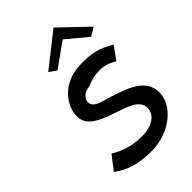

<svg xmlns="http://www.w3.org/2000/svg" viewBox="-285 -1101 1216 1216"><g transform="rotate(-45 323.0 -493.5)"><path d="M216 -814 265 -780 427 -896 566 -780 623 -814 439 -990ZM336 -566C408 -600 496 -606 569 -557L632 -644C555 -691 490 -711 368 -702C244 -690 164 -605 149 -519V-518C147 -510 146 -501 146 -494C141 -406 223 -370 321 -336C404 -307 510 -282 500 -200C492 -131 412 -104 342 -106C237 -108 172 -143 134 -166L62 -73C134 -21 209 5 335 3C485 -1 601 -96 620 -194L623 -219C629 -349 492 -388 374 -427C330 -440 258 -451 258 -502V-503C262 -541 295 -563 336 -566Z"/></g></svg>

Font: Bluebird
Style: LiExtObl
Weight: 300
Designer: Jasper
Foundry: Cannot Into Space Fonts
Version: Version 0.98